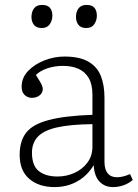

<svg xmlns="http://www.w3.org/2000/svg" viewBox="-20 -747 560 781"><path d="M202 14Q138 14 99 -19.5Q60 -53 60 -117Q60 -174 87 -208Q114 -242 179 -259Q244 -276 356 -280V-361Q356 -404 341 -429.5Q326 -455 299.5 -467Q273 -479 236 -479Q202 -479 172.5 -469Q143 -459 126 -442Q137 -425 143 -414.5Q149 -404 151.5 -397.5Q154 -391 154 -385Q154 -369 141 -359Q128 -349 110 -349Q92 -349 80 -361Q68 -373 68 -394Q68 -431 94.5 -458.5Q121 -486 161 -501.5Q201 -517 242 -517Q303 -517 339 -496.5Q375 -476 390 -438.5Q405 -401 405 -349V-89Q405 -58 418 -42Q431 -26 456 -26Q468 -26 482 -29.5Q496 -33 509 -39L520 -15Q504 -1 483 6.5Q462 14 439 14Q407 14 385.5 -7.5Q364 -29 361 -75Q343 -45 318.5 -25.5Q294 -6 265 4Q236 14 202 14ZM214 -29Q250 -29 282.5 -43.5Q315 -58 335.5 -85.5Q356 -113 356 -150V-242Q267 -241 213 -229Q159 -217 134.5 -191.5Q110 -166 110 -126Q110 -73 138 -51Q166 -29 214 -29ZM331 -633Q309 -633 299 -646Q289 -659 289 -678Q289 -699 299.5 -713Q310 -727 332 -727Q354 -727 364 -715.5Q374 -704 374 -683Q374 -664 363.5 -648.5Q353 -633 331 -633ZM150 -633Q128 -633 118 -646Q108 -659 108 -678Q108 -699 118.5 -713Q129 -727 151 -727Q173 -727 183 -715.5Q193 -704 193 -683Q193 -664 182.5 -648.5Q172 -633 150 -633Z"/></svg>

Font: Literata ExtraLight
Style: Regular
Weight: 250
Designer: Latin by Veronika Burian and Jose Scaglione. Greek by Irene Vlachou. Cyrillic by Vera Evstafieva.
Foundry: TypeTogether
Version: Version 3.103;gftools[0.9.29]